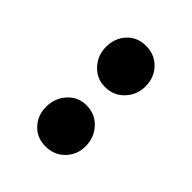

<svg xmlns="http://www.w3.org/2000/svg" viewBox="-19 -790 340 340"><g transform="rotate(-45 151.0 -619.5)"><path d="M24.9 -620.1Q24.9 -641.6 39.6 -655.3Q54.2 -668.9 75.2 -668.9Q97.2 -668.9 112.5 -655Q127.9 -641.1 127.9 -620.1Q127.9 -598.1 112.5 -584Q97.2 -569.8 75.2 -569.8Q54.2 -569.8 39.6 -584Q24.9 -598.1 24.9 -620.1ZM173.8 -620.1Q173.8 -641.1 189.2 -655Q204.6 -668.9 225.1 -668.9Q247.6 -668.9 262.2 -655.3Q276.9 -641.6 276.9 -620.1Q276.9 -598.1 262.2 -584Q247.6 -569.8 225.1 -569.8Q204.1 -569.8 189 -584Q173.8 -598.1 173.8 -620.1Z"/></g></svg>

Font: Moniqa Black Paragraph
Style: Regular
Weight: 900
Designer: Rajesh Rajput
Foundry: Rajesh Rajput
Version: Version 1.000